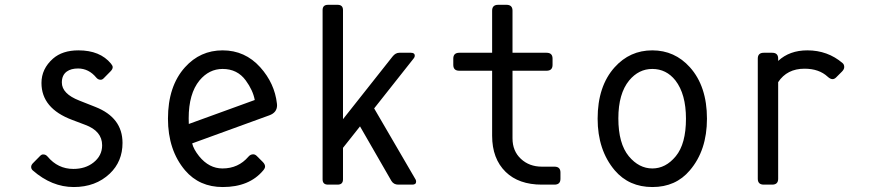

<svg xmlns="http://www.w3.org/2000/svg" viewBox="-20 -752 3556 782"><path d="M113.3 -58.1Q106.9 -64 106.9 -72.3Q106.9 -80.6 115.7 -88.9L143.6 -117.2Q149.9 -123.5 156.2 -123Q166.5 -123 173.8 -114.3Q215.8 -64 278.8 -64Q327.6 -64 360.4 -89.8Q396 -117.7 396 -160.2Q396 -218.3 326.7 -243.7L273.9 -263.7Q148.9 -310.5 148.9 -414.1Q148.9 -471.7 195.8 -513.2Q234.4 -546.9 299.3 -546.9Q387.7 -546.9 432.1 -492.7Q439 -484.4 439 -478.5Q439 -470.2 430.2 -461.4L402.3 -433.1Q396 -426.8 389.6 -427.2Q379.4 -427.2 372.1 -436Q341.8 -472.7 298.3 -473.1Q269.5 -473.1 252.4 -460.9Q231.9 -446.3 231.9 -416Q231.9 -370.1 303.2 -342.3L368.7 -316.4Q479 -272.9 479 -169.9Q479 -94.2 427.2 -44.9Q369.6 9.8 280.3 9.8Q190.9 9.8 113.3 -58.1Z M887.2 9.8Q792 9.8 733.9 -58.1Q664.1 -140.6 664.1 -268.6Q664.1 -400.9 733.4 -478Q795.4 -546.9 886.7 -546.9Q978 -546.9 1040 -478Q1098.6 -412.6 1107.9 -330.1Q1108.4 -326.7 1108.4 -323.2Q1108.4 -293.5 1076.7 -282.2L762.7 -168Q768.1 -144.5 791 -115.7Q831.5 -65.9 886.2 -65.9Q950.7 -65.9 991.7 -113.8Q1000 -123.5 1011.2 -123.5Q1019 -123.5 1025.9 -116.7L1050.3 -92.3Q1059.6 -83 1059.6 -73.7Q1059.6 -66.9 1052.2 -58.1Q995.6 9.8 887.2 9.8ZM1017.6 -344.7Q1010.3 -384.3 981 -424.3Q946.8 -471.2 886.7 -471.2Q831.5 -471.2 792.5 -424.3Q748.5 -370.6 748.5 -270Q748.5 -258.3 749 -247.1Z M1315.9 0Q1293.9 0 1293.9 -21.5V-710.9Q1293.9 -732.4 1315.9 -732.4H1355Q1377 -732.4 1377 -710.9V-266.6L1578.6 -521.5Q1590.8 -537.1 1606.4 -537.1H1653.8Q1669.4 -537.1 1669.4 -524.9Q1669.4 -519.5 1665 -514.2L1503.9 -310.5L1672.9 -20.5Q1674.8 -16.6 1674.8 -12.2Q1674.8 0 1659.2 0H1602.1Q1583.5 0 1574.2 -15.1L1446.3 -237.3L1377 -149.9V-21.5Q1377 0 1355 0Z M2187 0Q2092.8 0 2039.6 -51.8Q1984.4 -105.5 1984.4 -199.2V-463.9H1850.6Q1826.2 -463.9 1826.2 -487.8V-513.2Q1826.2 -537.1 1850.6 -537.1H1984.4V-708.5Q1984.4 -732.4 2008.8 -732.4H2043Q2067.4 -732.4 2067.4 -708.5V-537.1H2206.1Q2230.5 -537.1 2230.5 -513.2V-487.8Q2230.5 -463.9 2206.1 -463.9H2067.4V-188.5Q2067.4 -136.7 2101.6 -105Q2135.7 -73.2 2187 -73.2H2238.3Q2262.7 -73.2 2262.7 -49.3V-23.9Q2262.7 0 2238.3 0Z M2732.4 -115.7Q2773.9 -166 2773.9 -268.6Q2773.9 -368.7 2731 -424.3Q2693.8 -471.2 2636.7 -471.2Q2581.5 -471.2 2542.5 -424.3Q2498.5 -370.6 2498.5 -270Q2498.5 -167.5 2541 -115.7Q2582.5 -65.9 2637 -65.9Q2691.4 -65.9 2732.4 -115.7ZM2483.9 -58.1Q2414.1 -140.6 2414.1 -268.6Q2414.1 -400.9 2483.4 -478Q2545.4 -546.9 2636.7 -546.9Q2728 -546.9 2790 -478Q2859.4 -400.4 2859.4 -268.6Q2859.4 -139.6 2789.6 -58.1Q2732.4 9.8 2637.2 9.8Q2542 9.8 2483.9 -58.1Z M3090.8 0Q3066.4 0 3066.4 -23.9V-513.2Q3066.4 -537.1 3090.8 -537.1H3125Q3149.4 -537.1 3149.4 -513.2V-503.9Q3195.8 -546.9 3268.1 -546.9Q3351.1 -546.9 3411.6 -495.1Q3418.5 -489.3 3418.5 -479Q3418.5 -469.7 3409.2 -460.4L3385.3 -436.5Q3378.4 -429.7 3370.6 -429.7Q3361.8 -429.7 3351.1 -439.5Q3315.9 -472.2 3256.8 -472.2Q3185.5 -472.2 3149.4 -417.5V-23.9Q3149.4 0 3125 0Z"/></svg>

Font: Simply Mono
Style: Book
Weight: 400
Designer: Wojciech Kalinowski "wmk69" (wmk69@o2.pl)
Foundry: Wojciech Kalinowski "wmk69" (wmk69@o2.pl)
Version: Version 1.0.0